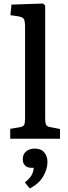

<svg xmlns="http://www.w3.org/2000/svg" viewBox="-20 -786 383 1088"><path d="M38 0V-56L92 -65Q111 -68 116.5 -78Q122 -88 122 -115V-634Q122 -668 114.5 -679Q107 -690 80 -694L39 -700L45 -760L224 -766L236 -755V-112Q236 -91 241 -79.5Q246 -68 268 -65L320 -55V0ZM149 282 121 248Q151 223 160.5 204Q170 185 171 165H161Q133 165 121 151Q109 137 109 117Q109 88 128 72Q147 56 177 56Q213 56 231 78Q249 100 249 132Q249 172 225 213.5Q201 255 149 282Z"/></svg>

Font: Literata Medium
Style: Regular
Weight: 500
Designer: Latin by Veronika Burian and Jose Scaglione. Greek by Irene Vlachou. Cyrillic by Vera Evstafieva.
Foundry: TypeTogether
Version: Version 3.103; ttfautohint (v1.8.4.7-5d5b);gftools[0.9.29]